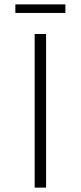

<svg xmlns="http://www.w3.org/2000/svg" viewBox="-20 -855 368 875"><path d="M50 -835H278V-796H50ZM138 0V-700H190V0Z"/></svg>

Font: Turret Road
Style: Regular
Weight: 400
Designer: Noponies
Foundry: Noponies
Version: Version 1.001; ttfautohint (v1.8)